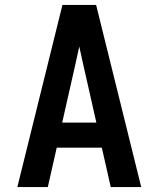

<svg xmlns="http://www.w3.org/2000/svg" viewBox="-20 -755 640 775"><path d="M50 0 232 -735H368L550 0H427L391 -159H209L173 0ZM231 -260H369L317 -490Q313 -509 308.5 -528.5Q304 -548 300 -567Q296 -548 291.5 -528.5Q287 -509 283 -490Z"/></svg>

Font: Iosevka Aile
Style: Bold
Weight: 700
Designer: Belleve Invis
Foundry: Belleve Invis
Version: Version 28.0.1; ttfautohint (v1.8.4)